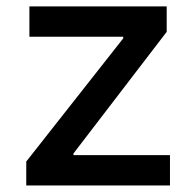

<svg xmlns="http://www.w3.org/2000/svg" viewBox="-20 -565 591 585"><path d="M60 0H497.9V-92.3H203.8V-97.3L487.9 -468V-545.5H69.6V-453.1H355.5V-448.2L60 -72.8Z"/></svg>

Font: Margiela Sans Medium
Style: Regular
Weight: 500
Designer: Stefan Endress, Andreas Faust
Version: Version 1.100;FEAKit 1.0